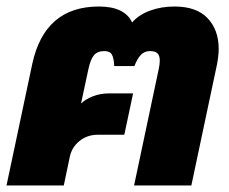

<svg xmlns="http://www.w3.org/2000/svg" viewBox="-25 -570 703 590"><path d="M74 -373Q112 -550 279 -550Q358 -550 381 -501Q402 -525 436.5 -537.5Q471 -550 511 -550Q579 -550 613 -514Q647 -478 647 -420Q647 -400 642 -373L563 0H387L463 -359Q466 -373 466 -384Q466 -399 459 -406Q452 -413 436 -413Q419 -413 408 -401.5Q397 -390 388 -367H326Q325 -391 319 -402Q313 -413 296 -413Q274 -413 263.5 -400Q253 -387 247 -359L224 -252Q239 -266 261.5 -274.5Q284 -283 310 -283H384L357 -156H276Q243 -156 219 -136.5Q195 -117 189 -86L171 0H-5Z"/></svg>

Font: Prompt
Style: Bold Italic
Weight: 700
Italic angle: -12°
Designer: Katatrad Team
Foundry: CadsonDemak
Version: Version 1.001